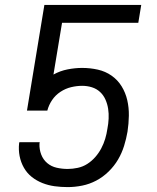

<svg xmlns="http://www.w3.org/2000/svg" viewBox="-20 -755 640 783"><path d="M256 8Q229 8 203 4.5Q177 1 153 -8.5Q129 -18 109.5 -33.5Q90 -49 77.5 -71Q65 -93 60 -118.5Q55 -144 58 -171L59 -175H142L141 -169Q140 -146 148 -125Q156 -104 172.5 -90Q189 -76 211 -71Q233 -66 256 -66Q276 -66 297 -70.5Q318 -75 336 -86.5Q354 -98 368.5 -114.5Q383 -131 393 -150Q403 -169 409 -189Q415 -209 418 -230Q422 -250 423 -271Q424 -292 421 -311.5Q418 -331 410 -349Q402 -367 388 -380Q374 -393 355 -399Q336 -405 315 -405Q293 -405 270 -399.5Q247 -394 226.5 -380.5Q206 -367 192.5 -347Q179 -327 173 -304H90L161 -735H556L544 -662H233L198 -451Q225 -466 255.5 -472Q286 -478 315 -478Q348 -478 379 -471Q410 -464 435 -446.5Q460 -429 476 -403Q492 -377 499 -346.5Q506 -316 505.5 -283.5Q505 -251 500 -218Q495 -189 486 -160Q477 -131 461.5 -104.5Q446 -78 423 -55.5Q400 -33 372.5 -18.5Q345 -4 315 2Q285 8 256 8Z"/></svg>

Font: Iosevka Curly Extended Oblique
Style: Regular
Weight: 400
Width: 7
Italic angle: -9°
Monospace: yes
Designer: Belleve Invis
Foundry: Belleve Invis
Version: Version 11.1.0; ttfautohint (v1.8.3)